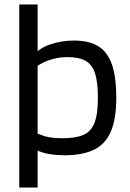

<svg xmlns="http://www.w3.org/2000/svg" viewBox="-20 -685 581 857"><path d="M66 152V-665H148V152ZM131 -380 120 -429Q151 -468 202 -486Q253 -504 311 -504Q375 -504 416.5 -480Q458 -456 478.5 -400Q499 -344 499 -248Q499 -152 474 -96Q449 -40 398 -16Q347 8 269 8Q233 8 202.5 3Q172 -2 149.5 -12Q127 -22 112 -36L132 -96Q153 -85 182 -76.5Q211 -68 259 -68Q317 -68 351.5 -82.5Q386 -97 401.5 -136Q417 -175 417 -248Q417 -322 403 -361Q389 -400 359.5 -415Q330 -430 282 -430Q249 -430 221.5 -423Q194 -416 171.5 -405Q149 -394 131 -380Z"/></svg>

Font: Blinker
Style: Regular
Weight: 400
Designer: Juergen Huber
Foundry: supertype
Version: 1.017